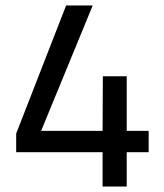

<svg xmlns="http://www.w3.org/2000/svg" viewBox="-20 -680 599 700"><path d="M354 0V-125H39V-193L221 -660H318L130 -203H354L355 -402H442V-203H522V-125H442V0Z"/></svg>

Font: Cairo Medium
Style: Regular
Weight: 500
Designer: Mohamed Gaber, Accademia di Belle Arti di Urbino
Foundry: Kief Type Foundry, Accademia di Belle Arti di Urbino
Version: Version 3.117